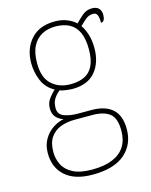

<svg xmlns="http://www.w3.org/2000/svg" viewBox="-119 -634 748 951"><g transform="rotate(-15 255.0 -158.5)"><path d="M237 240Q146 240 97.5 197Q49 154 49 80Q49 39 67 8.5Q85 -22 112.5 -40Q140 -58 168 -63Q146 -70 131 -86.5Q116 -103 116 -132Q116 -161 134 -184Q152 -207 164 -216Q121 -239 103 -282.5Q85 -326 85 -372Q85 -446 128 -494Q171 -542 250 -542Q286 -542 313 -531Q340 -520 358 -503Q372 -518 394 -537.5Q416 -557 445 -557Q470 -557 481 -544Q492 -531 492 -513Q492 -496 487 -486Q482 -476 471 -476Q471 -505 465 -517Q459 -529 445 -529Q423 -529 407.5 -516.5Q392 -504 373 -485Q387 -466 397 -435Q407 -404 407 -364Q407 -289 367.5 -242.5Q328 -196 250 -196Q238 -196 216 -199Q194 -202 186 -206Q169 -193 156.5 -174Q144 -155 144 -126Q144 -93 174 -82Q204 -71 244 -71H313Q384 -71 421 -37.5Q458 -4 458 65Q458 144 402.5 192Q347 240 237 240ZM241 215Q304 215 346 197.5Q388 180 409 147Q430 114 430 66Q430 1 399.5 -22.5Q369 -46 311 -46H220Q180 -46 147.5 -33.5Q115 -21 96 7Q77 35 77 82Q77 117 92.5 147.5Q108 178 144 196.5Q180 215 241 215ZM247 -221Q288 -221 317.5 -234.5Q347 -248 363 -280Q379 -312 379 -365Q379 -419 363.5 -452.5Q348 -486 318.5 -501.5Q289 -517 247 -517Q208 -517 178 -501Q148 -485 130.5 -451.5Q113 -418 113 -364Q113 -290 151 -255.5Q189 -221 247 -221Z"/></g></svg>

Font: Noto Serif Kannada Thin
Style: Regular
Weight: 250
Version: Version 2.003